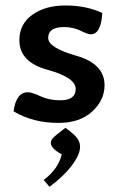

<svg xmlns="http://www.w3.org/2000/svg" viewBox="-20 -449 440 712"><path d="M196.8 6.8Q102.1 6.8 30.3 -36.1Q40 -106.9 83 -106.9Q98.1 -106.9 130.4 -92Q162.6 -77.1 203.6 -77.1Q260.7 -77.1 260.7 -119.1Q260.7 -161.6 156.2 -190.2Q51.8 -218.8 51.8 -299.8Q51.8 -360.4 100.3 -394.5Q148.9 -428.7 222.7 -428.7Q299.8 -428.7 359.4 -400.9Q354.5 -321.8 316.9 -321.8Q305.7 -321.8 278.6 -335.2Q251.5 -348.6 216.8 -348.6Q158.7 -348.6 158.7 -308.1Q158.7 -272 263.2 -242.2Q367.7 -212.4 367.7 -132.8Q367.7 -77.6 321.8 -35.4Q275.9 6.8 196.8 6.8ZM163.6 243.7 142.1 218.3Q195.8 178.2 209 123.5Q186 110.4 177.2 100.3Q168.5 90.3 168.5 80.6Q168.5 73.2 173.8 65.9Q180.7 56.6 222.7 24.9Q255.9 49.3 266.4 63.7Q276.9 78.1 276.9 95.7Q276.9 124.5 246.1 165Q215.3 205.6 163.6 243.7Z"/></svg>

Font: ALMAS
Style: Bold
Weight: 700
Designer: ALMAS Font/ by Husham Jawad Kadhim, derived from the Bainsely font by/ Paul James MIller
Foundry: High-Logic / Made with FontCreator
Version: Version 1.411;September 19, 2021;FontCreator 14.0.0.2814 32-